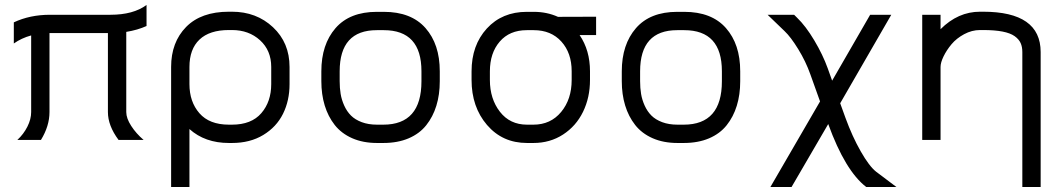

<svg xmlns="http://www.w3.org/2000/svg" viewBox="-20 -559 4241 767"><path d="M179.7 -500H421.4Q512.2 -500 565.4 -539.1V-455.1Q529.8 -439 484.4 -431.6V-111.3Q484.4 -86.4 504.2 -55.9Q523.9 -25.4 553.7 0H453.6Q411.1 -57.1 411.1 -111.3V-426.8H177.7V-111.3Q177.7 -55.7 143.6 0H49.3Q74.2 -22.9 89.4 -53Q104.5 -83 104.5 -111.3V-417.5Q65.4 -406.7 35.2 -385.3V-469.7Q99.6 -500 179.7 -500Z M1063.5 -223.1V-291.5Q1063.5 -357.4 1018.8 -398.2Q974.1 -439 906.7 -439H894.5Q816.9 -439 776.9 -400.9Q736.8 -362.8 736.8 -291.5V-223.1Q736.8 -152.3 776.6 -106.7Q816.4 -61 894.5 -61H906.7Q984.4 -61 1023.9 -106.9Q1063.5 -152.8 1063.5 -223.1ZM906.7 12.2H894.5Q798.8 12.2 736.8 -43.5V188H663.6V-291.5Q663.6 -390.1 723.4 -451.2Q783.2 -512.2 894.5 -512.2H906.7Q1004.4 -512.2 1070.6 -450.2Q1136.7 -388.2 1136.7 -291.5V-223.1Q1136.7 -157.2 1110.6 -104.5Q1084.5 -51.8 1031.7 -19.8Q979 12.2 906.7 12.2Z M1736.8 -274.4V-234.4Q1736.8 -180.7 1723.1 -136.5Q1709.5 -92.3 1682.6 -58.6Q1655.8 -24.9 1612.1 -6.3Q1568.4 12.2 1511.2 12.2H1486.3Q1430.2 12.2 1387 -6.8Q1343.8 -25.9 1317.1 -59.8Q1290.5 -93.8 1277.1 -137.9Q1263.7 -182.1 1263.7 -234.9V-273.9Q1263.7 -381.3 1320.3 -446.5Q1377 -511.7 1485.4 -511.7H1513.2Q1622.6 -511.7 1679.7 -447Q1736.8 -382.3 1736.8 -274.4ZM1513.2 -438.5H1485.4Q1336.9 -438.5 1336.9 -273.9V-234.9Q1336.9 -207.5 1340.8 -183.8Q1344.7 -160.2 1355.2 -137Q1365.7 -113.8 1382.1 -97.4Q1398.4 -81.1 1425 -71Q1451.7 -61 1486.3 -61H1511.2Q1663.6 -61 1663.6 -234.4V-274.4Q1663.6 -438.5 1513.2 -438.5Z M2336.9 -274.4V-239.3Q2336.9 -169.4 2309.1 -112.3Q2281.2 -55.2 2229.2 -21.5Q2177.2 12.2 2110.8 12.2H2085.4Q1987.3 12.2 1925.5 -59.8Q1863.8 -131.8 1863.8 -239.7V-273.9Q1863.8 -378.4 1924.8 -445.1Q1985.8 -511.7 2084.5 -511.7H2112.3Q2164.6 -511.7 2209 -491.7L2361.3 -492.2V-418.9H2295.4Q2336.9 -357.9 2336.9 -274.4ZM2112.3 -438.5H2084.5Q2015.6 -438.5 1976.3 -392.8Q1937 -347.2 1937 -273.9V-239.7Q1937 -164.1 1977.1 -112.5Q2017.1 -61 2085.4 -61H2110.8Q2179.7 -61 2221.7 -111.8Q2263.7 -162.6 2263.7 -239.3V-274.4Q2263.7 -347.2 2222.7 -392.8Q2181.6 -438.5 2112.3 -438.5Z M2937 -274.4V-234.4Q2937 -180.7 2923.3 -136.5Q2909.7 -92.3 2882.8 -58.6Q2856 -24.9 2812.3 -6.3Q2768.6 12.2 2711.4 12.2H2686.5Q2630.4 12.2 2587.2 -6.8Q2543.9 -25.9 2517.3 -59.8Q2490.7 -93.8 2477.3 -137.9Q2463.9 -182.1 2463.9 -234.9V-273.9Q2463.9 -381.3 2520.5 -446.5Q2577.1 -511.7 2685.5 -511.7H2713.4Q2822.8 -511.7 2879.9 -447Q2937 -382.3 2937 -274.4ZM2713.4 -438.5H2685.5Q2537.1 -438.5 2537.1 -273.9V-234.9Q2537.1 -207.5 2541 -183.8Q2544.9 -160.2 2555.4 -137Q2565.9 -113.8 2582.3 -97.4Q2598.6 -81.1 2625.2 -71Q2651.9 -61 2686.5 -61H2711.4Q2863.8 -61 2863.8 -234.4V-274.4Q2863.8 -438.5 2713.4 -438.5Z M3336.4 -146.5 3357.4 -88.4Q3384.8 -13.2 3418.7 46.1Q3452.6 105.5 3480 127L3561 188H3440.4Q3356.4 123.5 3288.6 -63.5L3142.1 188H3057.6L3255.9 -153.8L3217.3 -261.7Q3198.7 -314 3168.7 -362.8Q3138.7 -411.6 3114.3 -434.6L3046.4 -500H3152.3L3164.1 -488.3Q3198.7 -455.1 3232.9 -397.7Q3267.1 -340.3 3286.6 -286.1L3304.2 -236.8L3456.1 -500H3540.5Z M3737.3 0H3664.1V-500H3737.3V-442.4Q3807.1 -512.2 3895 -512.2H3907.2Q4137.2 -512.2 4137.2 -351.1V188H4064V-351.1Q4064 -372.1 4057.1 -387.2Q4050.3 -402.3 4033.2 -414.6Q4016.1 -426.8 3984.9 -432.9Q3953.6 -439 3907.2 -439H3895Q3862.3 -439 3831.5 -422.4Q3800.8 -405.8 3781 -382.1Q3761.2 -358.4 3749.3 -333.7Q3737.3 -309.1 3737.3 -291.5Z"/></svg>

Font: Anka/Coder
Style: Regular
Weight: 400
Monospace: yes
Version: Version 001.100